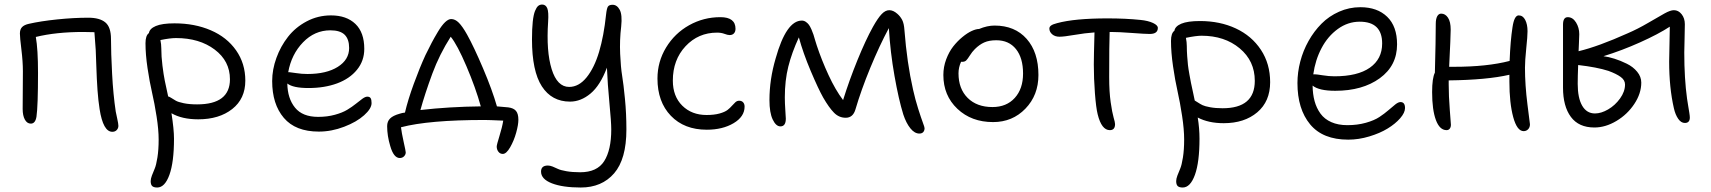

<svg xmlns="http://www.w3.org/2000/svg" viewBox="-20 -567 7555 848"><path d="M476.1 15.1Q435.5 15.1 419.9 -85Q414.1 -121.6 410.6 -169.4Q407.2 -217.3 405.3 -278.3Q403.3 -339.4 402.8 -346.2Q400.4 -383.8 397 -424.8L347.2 -425.8Q228 -425.8 138.2 -403.8Q147.9 -349.6 147.9 -245.1Q147.9 -98.6 141.1 -51.8Q136.2 -21 116.2 -21Q99.6 -21 89.8 -38.8Q80.1 -56.6 80.1 -85.9Q80.1 -106.4 80.6 -166Q81.1 -225.6 81.1 -252Q81.1 -294.4 74.5 -348.4Q67.9 -402.3 67.9 -418.9Q67.9 -437.5 77.6 -447.5Q87.4 -457.5 107.9 -461.9Q159.2 -473.6 232.2 -481.2Q305.2 -488.8 370.1 -488.8Q420.4 -488.8 445.3 -468Q470.2 -447.3 470.2 -395Q470.2 -335 475.1 -241.7Q480 -148.4 491.2 -74.2Q492.2 -67.9 497.6 -43.9Q502.9 -20 502.9 -11.2Q502.9 -0.5 495.6 7.3Q488.3 15.1 476.1 15.1Z M674.3 261.2Q659.2 261.2 652.3 254.9Q645.5 248.5 645.5 232.9Q645.5 222.7 650.9 208.3Q656.2 193.8 663.1 178.2Q669.9 162.6 675.3 128.4Q680.7 94.2 680.7 49.8Q680.7 5.4 671.6 -52.5Q662.6 -110.4 651.6 -158Q640.6 -205.6 631.6 -266.1Q622.6 -326.7 622.6 -376Q622.6 -410.2 637.7 -420.9Q640.6 -440.4 668.2 -452.1Q695.8 -463.9 750.5 -463.9Q839.8 -463.9 910.9 -433.3Q981.9 -402.8 1022.7 -344.7Q1063.5 -286.6 1063.5 -210.9Q1063.5 -130.9 1005.6 -85.4Q947.8 -40 855.5 -40Q783.7 -40 737.3 -66.9Q748.5 4.4 748.5 45.9Q748.5 148.9 728.3 205.1Q708 261.2 674.3 261.2ZM692.4 -354Q692.4 -317.4 697.5 -276.9Q702.6 -236.3 707.8 -210.7Q712.9 -185.1 722.7 -141.1Q728 -140.1 737.3 -134Q746.6 -127.9 756.8 -122.1Q767.1 -116.2 791.7 -111.1Q816.4 -106 850.6 -106Q995.6 -106 995.6 -216.8Q995.6 -297.4 928.2 -348.1Q860.8 -398.9 757.3 -398.9Q731.4 -398.9 688.5 -390.1Q692.4 -370.6 692.4 -354Z M1388.2 14.2Q1285.2 14.2 1233.6 -46.4Q1182.1 -106.9 1182.1 -209Q1182.1 -259.8 1200.7 -311Q1219.2 -362.3 1252 -404.3Q1284.7 -446.3 1334.5 -472.7Q1384.3 -499 1441.9 -499Q1510.3 -499 1549.6 -461.4Q1588.9 -423.8 1588.9 -351.1Q1588.9 -298.3 1556.6 -258.8Q1524.4 -219.2 1468.8 -198.7Q1413.1 -178.2 1342.3 -178.2Q1273.9 -178.2 1249 -198.2Q1250 -132.3 1283 -91.6Q1315.9 -50.8 1385.3 -50.8Q1425.3 -50.8 1459 -60.1Q1492.7 -69.3 1513.9 -82.3Q1535.2 -95.2 1551.5 -108.4Q1567.9 -121.6 1580.6 -130.9Q1593.3 -140.1 1602.1 -140.1Q1612.8 -140.1 1616.9 -133.5Q1621.1 -127 1621.1 -111.8Q1621.1 -87.4 1588.1 -57.9Q1555.2 -28.3 1499.8 -7.1Q1444.3 14.2 1388.2 14.2ZM1259.3 -248Q1263.7 -248 1288.1 -244.1Q1312.5 -240.2 1337.9 -240.2Q1421.9 -240.2 1471.9 -271.7Q1522 -303.2 1522 -355Q1522 -394 1502.2 -413.6Q1482.4 -433.1 1439 -433.1Q1369.6 -433.1 1318.4 -380.1Q1267.1 -327.1 1252.9 -248Z M2200.7 112.8Q2188.5 112.8 2181.2 103Q2173.8 93.3 2173.8 80.1Q2173.8 72.8 2186 33.4Q2198.2 -5.9 2202.6 -34.2Q2139.6 -37.1 2120.6 -37.1Q1873.5 -37.1 1751 -4.9Q1753.9 19.5 1762.9 60.1Q1772 100.6 1772 106Q1772 115.7 1764.6 123.3Q1757.3 130.9 1745.6 130.9Q1718.8 130.9 1703.6 78.1Q1689.9 32.7 1689.9 -9.8Q1689.9 -30.8 1702.9 -43.7Q1715.8 -56.6 1745.6 -64.9Q1755.9 -68.4 1768.6 -69.8Q1781.7 -126 1807.4 -196.3Q1833 -266.6 1858.9 -323.2Q1876 -357.9 1886.7 -378.4Q1897.5 -398.9 1914.3 -427Q1931.2 -455.1 1945.8 -469Q1960.4 -482.9 1972.7 -482.9Q1990.2 -482.9 2006.3 -466.8Q2022.5 -450.7 2043 -414.1Q2073.2 -359.9 2113.5 -265.1Q2153.8 -170.4 2174.8 -97.2Q2197.3 -95.7 2224.6 -92.8Q2248.5 -89.8 2259 -77.1Q2269.5 -64.5 2269.5 -38.1Q2269.5 -16.1 2259.8 19Q2250 54.2 2233.2 83.5Q2216.3 112.8 2200.7 112.8ZM1889.6 -242.2Q1856 -150.9 1836.9 -81.1Q1964.8 -95.7 2103.5 -97.2Q2080.6 -179.7 2040 -274.7Q1999.5 -369.6 1970.7 -404.8Q1920.9 -326.7 1889.6 -242.2Z M2544.9 261.2Q2465.3 261.2 2417.5 242.7Q2369.6 224.1 2369.6 190.9Q2369.6 164.1 2399.9 164.1Q2409.2 164.1 2420.9 168.7Q2432.6 173.3 2444.1 179Q2455.6 184.6 2481.7 189.2Q2507.8 193.8 2542.5 193.8Q2617.2 193.8 2648.4 144.8Q2679.7 95.7 2679.7 4.9Q2679.7 -28.8 2671.6 -112.1Q2663.6 -195.3 2660.6 -268.1Q2630.9 -189.5 2588.1 -153.8Q2545.4 -118.2 2497.6 -118.2Q2417 -118.2 2373.3 -185.5Q2329.6 -252.9 2329.6 -393.1Q2329.6 -439.9 2333 -471.2Q2336.4 -502.4 2343 -518.6Q2349.6 -534.7 2356.9 -540.8Q2364.3 -546.9 2374.5 -546.9Q2390.1 -546.9 2397 -530.8Q2403.8 -514.6 2400.9 -471.2Q2392.1 -340.3 2416.5 -261.7Q2440.9 -183.1 2493.7 -183.1Q2536.6 -183.1 2570.8 -225.3Q2605 -267.6 2626 -338.1Q2647 -408.7 2656.7 -502Q2659.7 -529.8 2665 -537.8Q2670.4 -545.9 2685.5 -545.9Q2705.1 -545.9 2717 -523.9Q2729 -502 2723.6 -450.2Q2716.3 -389.6 2719 -329.3Q2721.7 -269 2727.8 -232.4Q2733.9 -195.8 2740.2 -130.6Q2746.6 -65.4 2746.6 4.9Q2746.6 135.7 2692.4 198.5Q2638.2 261.2 2544.9 261.2Z M3101.6 5.9Q3002 5.9 2942.9 -55.7Q2883.8 -117.2 2883.8 -220.2Q2883.8 -294.4 2921.9 -357.2Q2960 -419.9 3023.7 -455.6Q3087.4 -491.2 3161.6 -491.2Q3228.5 -491.2 3228.5 -439.9Q3228.5 -427.2 3221.7 -419.7Q3214.8 -412.1 3202.6 -412.1Q3193.8 -412.1 3179.7 -417.5Q3165.5 -422.9 3147 -422.9Q3064 -422.9 3007.8 -362.8Q2951.7 -302.7 2951.7 -210.9Q2951.7 -141.6 2993.4 -100.3Q3035.2 -59.1 3100.6 -59.1Q3134.3 -59.1 3158 -65.7Q3181.6 -72.3 3193.4 -81.5Q3205.1 -90.8 3212.9 -99.9Q3220.7 -108.9 3228 -115.5Q3235.4 -122.1 3244.6 -122.1Q3255.9 -122.1 3262.2 -115Q3268.6 -107.9 3268.6 -96.2Q3268.6 -51.8 3220 -22.9Q3171.4 5.9 3101.6 5.9Z M3426.8 -8.8Q3407.2 -8.8 3392.8 -39.1Q3378.4 -69.3 3378.4 -125Q3378.4 -216.3 3405.8 -309.1Q3452.6 -476.1 3521.5 -476.1Q3530.8 -476.1 3539.1 -470.5Q3547.4 -464.8 3552.7 -457.5Q3558.1 -450.2 3564 -436.8Q3569.8 -423.3 3572.8 -414.1Q3575.7 -404.8 3580.3 -388.9Q3585 -373 3587.4 -366.2Q3608.9 -301.3 3639.4 -235.4Q3669.9 -169.4 3703.6 -125Q3730.5 -211.4 3766.8 -300.8Q3803.2 -390.1 3835.4 -448.2Q3857.9 -488.3 3874.3 -505.1Q3890.6 -522 3907.7 -522Q3925.3 -522 3943.4 -505.9Q3956.5 -494.6 3964.6 -479Q3972.7 -463.4 3974.6 -434.1Q3985.8 -289.1 4012.7 -170.9Q4022.5 -127 4035.4 -86.4Q4048.3 -45.9 4055.9 -25.6Q4063.5 -5.4 4063.5 -1Q4063.5 9.8 4057.6 16.4Q4051.8 22.9 4040.5 22.9Q4019.5 22.9 4001 0Q3982.4 -22.9 3969.7 -61Q3949.2 -127 3930.7 -231.7Q3912.1 -336.4 3905.8 -442.9Q3864.3 -365.7 3823.7 -267.3Q3783.2 -168.9 3758.3 -84Q3747.6 -46.9 3715.3 -46.9Q3685.5 -46.9 3663.6 -69.1Q3641.6 -91.3 3615.7 -136.2Q3594.2 -174.3 3560.5 -253.9Q3526.9 -333.5 3508.3 -401.9Q3477.1 -334.5 3461.7 -272.9Q3446.3 -211.4 3446.3 -137.2Q3446.3 -112.3 3448.5 -80.3Q3450.7 -48.3 3450.7 -43Q3450.7 -8.8 3426.8 -8.8Z M4366.2 -27.8Q4270.5 -27.8 4208.5 -86.4Q4146.5 -145 4146.5 -235.8Q4146.5 -271.5 4158.9 -304.7Q4171.4 -337.9 4189.9 -361.6Q4208.5 -385.3 4230.5 -403.3Q4252.4 -421.4 4271.7 -430.2Q4291 -439 4304.2 -439Q4340.3 -454.1 4372.6 -454.1Q4462.4 -454.1 4514.4 -395.3Q4566.4 -336.4 4566.4 -235.8Q4566.4 -146.5 4509 -87.2Q4451.7 -27.8 4366.2 -27.8ZM4213.4 -243.2Q4213.4 -174.8 4253.9 -134.5Q4294.4 -94.2 4363.3 -94.2Q4425.3 -94.2 4461.9 -134.5Q4498.5 -174.8 4498.5 -242.2Q4498.5 -311 4467.3 -350.1Q4436 -389.2 4380.4 -389.2Q4348.6 -389.2 4327.1 -379.6Q4305.7 -370.1 4285.6 -350.1Q4273.4 -337.9 4263.7 -322.3Q4253.9 -306.6 4247.6 -300.3Q4241.2 -293.9 4229.5 -293.9H4224.6Q4213.4 -269 4213.4 -243.2Z M4881.8 7.8Q4845.2 7.8 4828.1 -62Q4820.8 -90.8 4815.9 -155.3Q4811 -219.7 4811 -282.2Q4811 -315.4 4814 -423.8Q4772 -420.9 4725.3 -412.8Q4678.7 -404.8 4659.7 -404.8Q4639.6 -404.8 4627.2 -415.5Q4614.7 -426.3 4614.7 -440.9Q4614.7 -448.7 4622.3 -454.3Q4629.9 -460 4648.9 -464.8Q4726.1 -485.8 4872.1 -485.8Q4950.7 -485.8 5017.1 -479Q5050.8 -475.6 5072.3 -465.6Q5093.8 -455.6 5093.8 -443.8Q5093.8 -417 5058.1 -417Q5037.6 -417 4979.2 -421.4Q4920.9 -425.8 4886.7 -425.8H4880.9Q4878.9 -374 4878.9 -226.1Q4878.9 -161.1 4885.5 -115.5Q4892.1 -69.8 4898.4 -48.1Q4904.8 -26.4 4904.8 -19Q4904.8 7.8 4881.8 7.8Z M5203.6 261.2Q5188.5 261.2 5181.6 254.9Q5174.8 248.5 5174.8 232.9Q5174.8 222.7 5180.2 208.3Q5185.5 193.8 5192.4 178.2Q5199.2 162.6 5204.6 128.4Q5210 94.2 5210 49.8Q5210 4.4 5200.9 -55.2Q5191.9 -114.7 5180.9 -163.6Q5169.9 -212.4 5160.9 -274.2Q5151.9 -335.9 5151.9 -386.2Q5151.9 -420.4 5167 -431.2Q5169.9 -450.7 5197.5 -462.4Q5225.1 -474.1 5279.8 -474.1Q5368.2 -474.1 5438.2 -441.4Q5508.3 -408.7 5549.1 -346.9Q5589.8 -285.2 5589.8 -204.1Q5589.8 -119.1 5533 -71Q5476.1 -22.9 5384.8 -22.9Q5317.4 -22.9 5270 -47.9Q5277.8 0 5277.8 45.9Q5277.8 148.9 5257.6 205.1Q5237.3 261.2 5203.6 261.2ZM5221.7 -363.8Q5221.7 -342.3 5223.4 -319.1Q5225.1 -295.9 5226.8 -280Q5228.5 -264.2 5233.4 -237.3Q5238.3 -210.4 5240.2 -200.9Q5242.2 -191.4 5249 -159.9Q5255.9 -128.4 5256.8 -123Q5259.8 -121.6 5270.5 -114.5Q5281.2 -107.4 5291.3 -102.5Q5301.3 -97.7 5325 -93.3Q5348.6 -88.9 5379.9 -88.9Q5522 -88.9 5522 -210Q5522 -297.9 5455.3 -353.5Q5388.7 -409.2 5286.6 -409.2Q5263.2 -409.2 5217.8 -399.9Q5221.7 -380.4 5221.7 -363.8Z M5934.6 49.8Q5822.3 49.8 5766.4 -17.8Q5710.4 -85.4 5710.4 -200.2Q5710.4 -247.6 5722.9 -295.4Q5735.4 -343.3 5759.5 -386.2Q5783.7 -429.2 5816.7 -462.4Q5849.6 -495.6 5894.3 -515.4Q5939 -535.2 5988.3 -535.2Q6063 -535.2 6106.7 -492.9Q6150.4 -450.7 6150.4 -371.1Q6150.4 -276.9 6074 -221.4Q5997.6 -166 5877.4 -166Q5805.2 -166 5777.3 -189Q5777.8 -150.9 5786.1 -120.4Q5794.4 -89.8 5812 -65.4Q5829.6 -41 5859.9 -27.6Q5890.1 -14.2 5930.7 -14.2Q5975.1 -14.2 6012.5 -24.7Q6049.8 -35.2 6072.5 -50.3Q6095.2 -65.4 6112.3 -80.3Q6129.4 -95.2 6142.6 -105.7Q6155.8 -116.2 6165.5 -116.2Q6185.5 -116.2 6185.5 -89.8Q6185.5 -69.3 6164.1 -44.7Q6142.6 -20 6108.6 0.7Q6074.7 21.5 6027.8 35.6Q5981 49.8 5934.6 49.8ZM5787.6 -238.8Q5794.9 -238.8 5822.3 -234.4Q5849.6 -230 5873.5 -230Q5976.1 -230 6030.3 -268.1Q6084.5 -306.2 6084.5 -375Q6084.5 -471.2 5985.4 -471.2Q5933.1 -471.2 5888.7 -439Q5844.2 -406.7 5816.7 -354.2Q5789.1 -301.8 5780.3 -238.8Z M6369.1 7.8Q6338.4 7.8 6321.8 -37.1Q6305.2 -82 6305.2 -160.2Q6305.2 -222.2 6317.4 -246.1Q6321.3 -392.6 6321.3 -461.9Q6321.3 -482.9 6327.6 -494.9Q6334 -506.8 6345.2 -506.8Q6363.3 -506.8 6375.2 -489Q6387.2 -471.2 6387.2 -436Q6387.2 -407.7 6380.4 -272H6402.3Q6547.9 -272 6647.5 -297.9Q6650.9 -387.2 6660.2 -446.8Q6668 -499 6687.5 -499Q6706.1 -499 6716.3 -479.2Q6726.6 -459.5 6726.6 -429.2Q6726.6 -406.7 6720.9 -352.8Q6715.3 -298.8 6715.3 -268.1Q6715.3 -191.9 6726.3 -105.2Q6737.3 -18.6 6737.3 -18.1Q6737.3 -4.4 6729.2 3.9Q6721.2 12.2 6709.5 12.2Q6680.2 12.2 6663.3 -50Q6646.5 -112.3 6646.5 -207V-236.8Q6547.4 -213.9 6378.4 -211.9V-194.8Q6378.4 -143.1 6383.3 -81.1Q6388.2 -19 6388.2 -16.1Q6388.2 -5.4 6383.1 1.2Q6377.9 7.8 6369.1 7.8Z M7022 -3.9Q6952.6 -3.9 6918 -50.8Q6883.3 -97.7 6883.3 -180.2V-458Q6883.3 -491.2 6904.3 -491.2Q6926.3 -491.2 6940.7 -468Q6955.1 -444.8 6955.1 -416Q6955.1 -403.8 6953.6 -375.2Q6952.1 -346.7 6952.1 -340.8Q7039.6 -361.8 7168.9 -419.9Q7213.4 -439 7259 -465.8Q7304.7 -492.7 7331.1 -507.3Q7357.4 -522 7373 -522Q7393.1 -522 7407.2 -504.2Q7421.4 -486.3 7421.4 -460Q7421.4 -436.5 7420.2 -395.5Q7418.9 -354.5 7418.9 -335Q7418.9 -219.7 7431.2 -130.9Q7432.6 -121.1 7435.8 -101.8Q7439 -82.5 7441.2 -68.6Q7443.4 -54.7 7443.4 -47.9Q7443.4 -23.9 7421.4 -23.9Q7404.8 -23.9 7392.1 -42.2Q7379.4 -60.5 7373 -88.9Q7352.1 -179.7 7352.1 -294.9Q7352.1 -326.2 7355 -449.2Q7304.2 -416 7223.6 -379.9Q7143.1 -343.8 7062 -318.8Q7084.5 -315.9 7110.8 -307.6Q7137.2 -299.3 7165 -285.6Q7192.9 -272 7210.9 -250Q7229 -228 7229 -202.1Q7229 -154.3 7198.2 -107.9Q7167.5 -61.5 7119.1 -32.7Q7070.8 -3.9 7022 -3.9ZM6948.2 -196.8Q6948.2 -134.3 6968 -100.1Q6987.8 -65.9 7024.4 -65.9Q7051.8 -65.9 7082.5 -83.7Q7113.3 -101.6 7135.3 -132.1Q7157.2 -162.6 7157.2 -193.8Q7157.2 -213.4 7137.9 -227.3Q7118.7 -241.2 7084 -253.9Q7032.2 -270.5 6950.2 -279.8Q6948.2 -228 6948.2 -196.8Z"/></svg>

Font: Shantell Sans Irregular
Style: Regular
Weight: 300
Designer: Stephen Nixon, Anya Danilova, Shantell Martin
Foundry: Arrow Type
Version: Version 1.006;[9816181b4]